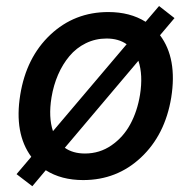

<svg xmlns="http://www.w3.org/2000/svg" viewBox="-20 -593 642 644"><path d="M88.4 31.6 35.5 -8.9 84.9 -67.1Q27 -145.6 47.9 -274.9Q68.2 -400.6 149 -476.6Q229.8 -552.6 343.4 -552.6Q416.2 -552.6 468.4 -519.9L513.5 -572.8L565.3 -532.3L516.7 -474.8Q575.3 -397 554.3 -265.6Q533.7 -140.6 452.9 -64.8Q372.2 11 258.9 11Q185.7 11 133.5 -22ZM264.9 -78.1Q314.3 -78.1 353.9 -105.5Q393.5 -132.8 417.1 -176.5Q440.7 -220.2 449.6 -274.9Q460.2 -341.6 444.2 -389.2L197.4 -97.3Q224.4 -78.1 264.9 -78.1ZM157.7 -153.1 404.8 -444.6Q377.8 -463.8 337.4 -463.8Q300.1 -463.8 267.9 -448Q235.8 -432.2 212.9 -404.8Q190 -377.5 174.7 -342.2Q159.4 -306.8 152.7 -266Q142 -199.6 157.7 -153.1Z"/></svg>

Font: Karasuma Gothic
Style: Medium Italic
Weight: 500
Italic angle: 9.39998°
Designer: Rasmus Andersson / Ryoko Nishizuka
Foundry: Genbu
Version: Version 1.00